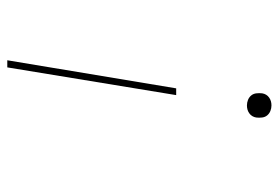

<svg xmlns="http://www.w3.org/2000/svg" viewBox="-142 -436 783 540"><g transform="rotate(90 250.0 -166.5)"><path d="M277 -469Q269 -469 261.5 -472Q254 -475 249 -481Q244 -487 243 -495.5Q242 -504 243 -512Q244 -518 247 -523Q250 -528 255 -531.5Q260 -535 265.5 -536.5Q271 -538 277 -538Q285 -538 292.5 -535Q300 -532 305 -526Q310 -520 311 -511.5Q312 -503 311 -495Q310 -489 307 -484Q304 -479 299 -475.5Q294 -472 288.5 -470.5Q283 -469 277 -469ZM150 205 229 -270H248L170 205Z"/></g></svg>

Font: Iosevka Curly Slab ThObl
Style: Regular
Weight: 100
Italic angle: -9°
Monospace: yes
Designer: Belleve Invis
Foundry: Belleve Invis
Version: Version 11.0.0; ttfautohint (v1.8.3)